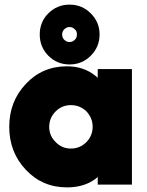

<svg xmlns="http://www.w3.org/2000/svg" viewBox="-20 -799 636 831"><path d="M281 -779Q227 -779 189 -741Q170 -722 161 -699Q152 -676 152 -650Q152 -596 189 -558Q227 -520 281 -520Q335 -520 373 -558Q411 -596 411 -650Q411 -703 373 -741Q335 -779 281 -779ZM281 -682Q294 -682 304 -672Q309 -668 311 -662Q313 -656 313 -650Q313 -636 304 -627Q294 -617 281 -617Q268 -617 258 -627Q249 -636 249 -650Q249 -663 258 -672Q268 -682 281 -682ZM403 -500V-462Q401 -464 398.5 -466.5Q396 -469 393 -471Q342 -512 270 -512Q163 -512 92 -436Q20 -360 20 -250Q20 -140 92 -64Q163 12 270 12Q343 12 392 -24Q395 -26 397.5 -28.5Q400 -31 403 -33V0H551V-500ZM287 -344Q326 -344 354 -317Q367 -303 374 -286.5Q381 -270 381 -250Q381 -231 374 -214Q367 -197 354 -184Q326 -156 287 -156Q248 -156 221 -184Q193 -211 193 -250Q193 -289 221 -317Q248 -344 287 -344Z"/></svg>

Font: Unageo
Style: Black
Weight: 900
Designer: Richard Sepsi
Foundry: Richard Sepsi
Version: Version 2.000